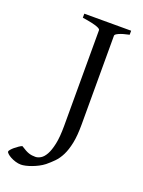

<svg xmlns="http://www.w3.org/2000/svg" viewBox="-244 -685 699 940"><g transform="rotate(20 106.0 -214.5)"><path d="M271 -594.2Q237.8 -587.4 219 -579.1Q200.2 -570.8 200.2 -564V-100.1Q200.2 -42 192.1 -3.2Q184.1 35.6 170.7 62.5Q157.2 89.4 139.6 107.2Q122.1 125 103 140.6Q89.8 150.9 73.7 159.2Q57.6 167.5 41.7 173.3Q25.9 179.2 11.5 182.4Q-2.9 185.5 -12.2 185.5Q-26.9 185.5 -41.5 180.9Q-56.2 176.3 -67.4 170.2Q-78.6 164.1 -85.7 157.5Q-92.8 150.9 -92.8 146.5Q-92.8 142.6 -86.4 135.3Q-80.1 127.9 -71.3 120.6Q-62.5 113.3 -52.7 106.7Q-43 100.1 -36.1 97.7Q-22.5 106.4 -12.2 112.1Q-2 117.7 6.8 120.6Q15.6 123.5 23.7 124.5Q31.7 125.5 41 125.5Q53.7 125.5 68.1 117.2Q82.5 108.9 94.5 87.6Q106.4 66.4 114.3 29.3Q122.1 -7.8 122.1 -64.9V-564Q122.1 -566.9 118.2 -570.3Q114.3 -573.7 103.8 -577.6Q93.3 -581.5 74.7 -585.7Q56.2 -589.8 26.9 -594.2V-615.2H271Z"/></g></svg>

Font: Gentium Unicode
Style: Regular
Weight: 400
Version: Version 1.009